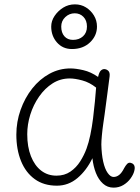

<svg xmlns="http://www.w3.org/2000/svg" viewBox="-20 -852 644 881"><path d="M55 -234Q55 -293 74.5 -348Q94 -403 128 -446Q162 -489 207 -513.5Q252 -538 303 -538Q328 -538 362.5 -530Q397 -522 430 -499Q435 -521 442.5 -528Q450 -535 458 -535Q468 -535 476.5 -527.5Q485 -520 483 -502Q479 -470 472.5 -421Q466 -372 460 -327Q458 -313 454 -285.5Q450 -258 447.5 -231Q445 -204 445 -189Q446 -144 453.5 -110.5Q461 -77 474 -58.5Q487 -40 501 -40Q515 -40 527 -49.5Q539 -59 550 -81Q556 -92 563 -99.5Q570 -107 579 -105Q588 -103 592.5 -98Q597 -93 598 -85.5Q599 -78 596 -67Q592 -51 579 -33Q566 -15 546 -3Q526 9 501 9Q473 9 452.5 -9.5Q432 -28 420 -58.5Q408 -89 404 -126Q377 -70 335.5 -35Q294 0 241 0Q181 0 139.5 -30Q98 -60 76.5 -113Q55 -166 55 -234ZM105 -236Q105 -178 122 -135Q139 -92 169 -69Q199 -46 239 -46Q276 -46 303 -64.5Q330 -83 348 -111.5Q366 -140 377 -170Q387 -197 394.5 -233Q402 -269 407 -309Q412 -349 415.5 -386Q419 -423 421 -450Q391 -474 357.5 -483Q324 -492 300 -492Q257 -492 221.5 -469.5Q186 -447 159.5 -409Q133 -371 119 -326Q105 -281 105 -236ZM310 -627Q268 -627 241.5 -657Q215 -687 215 -730Q215 -756 230.5 -779Q246 -802 270 -817Q294 -832 324 -832Q352 -832 374.5 -818Q397 -804 411 -781Q425 -758 425 -730Q425 -688 393 -657.5Q361 -627 310 -627ZM315 -669Q343 -669 361 -685.5Q379 -702 379 -730Q379 -758 363 -774.5Q347 -791 323 -791Q298 -791 279.5 -773.5Q261 -756 261 -730Q261 -702 275.5 -685.5Q290 -669 315 -669Z"/></svg>

Font: Playpen Sans ExtraLight
Style: Regular
Weight: 250
Designer: Laura Meseguer, Veronika Burian, José Scaglione
Foundry: TypeTogether
Version: Version 1.001